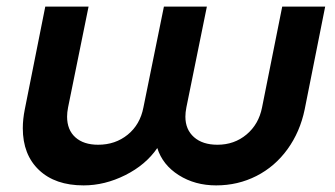

<svg xmlns="http://www.w3.org/2000/svg" viewBox="-20 -555 1013 581"><path d="M902 -224Q888 -156 850 -103.5Q812 -51 756 -22.5Q700 6 634 6Q570 6 521 -25Q472 -56 456 -107Q421 -56 359 -25Q297 6 233 6Q147 6 98 -40.5Q49 -87 49 -167Q49 -194 55 -224L117 -535H248L186 -230Q183 -215 183 -202Q183 -162 208 -139.5Q233 -117 277 -117Q329 -117 366.5 -147.5Q404 -178 414 -230L476 -535H606L544 -230Q541 -215 541 -202Q541 -163 567 -140Q593 -117 638 -117Q689 -117 726 -148Q763 -179 773 -230L834 -535H964Z"/></svg>

Font: TypoPRO Montserrat Alternates
Style: Italic
Weight: 500
Italic angle: -11.3°
Designer: Julieta Ulanovsky
Foundry: Julieta Ulanovsky
Version: Version 6.001